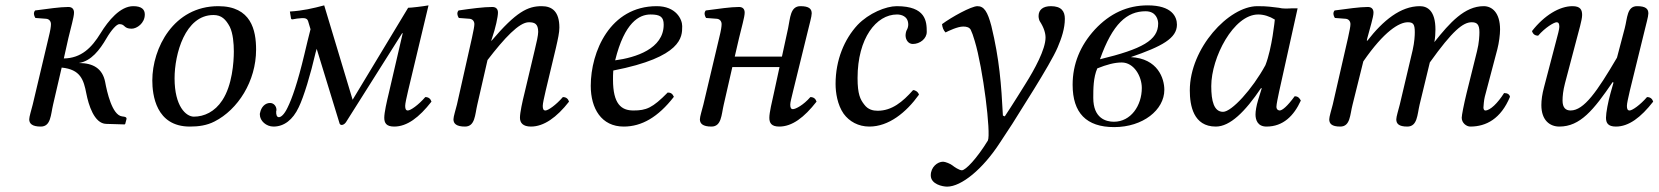

<svg xmlns="http://www.w3.org/2000/svg" viewBox="-20 -462 6185 716"><path d="M471 -355C490 -355 520 -375 520 -408C520 -426 509 -439 477 -439C428 -439 384 -385 355 -338C322 -284 283 -245 218 -244L235 -320C244 -359 256 -398 256 -415C256 -429 248 -436 235 -436C203 -436 158 -429 111 -423C104 -415 106 -404 112 -395L152 -392C164 -391 170 -382 170 -372C170 -363 168 -349 161 -321L102 -72C97 -52 89 -27 89 -17C89 -1 100 10 132 10C170 10 169 -34 178 -72L210 -210C280 -203 292 -165 302 -113C310 -72 331 -1 376 0L445 2L447 0L452 -19C452 -25 447 -26 442 -27L435 -28C398 -33 379 -119 372 -157C362 -206 328 -227 274 -227C320 -234 352 -276 377 -319C395 -350 415 -372 425 -372C448 -372 440 -355 471 -355Z M548 -162C548 -109 561 10 688 10C720 10 751 6 780 -9C867 -53 935 -159 935 -277C935 -349 917 -439 794 -439C627 -439 548 -282 548 -162ZM631 -170C631 -260 670 -406 776 -406C806 -406 822 -390 837 -362C849 -337 852 -300 852 -270C852 -230 846 -144 809 -88C781 -45 741 -27 703 -27C674 -27 631 -65 631 -170Z M1430 -115C1422 -82 1413 -42 1413 -23C1413 -4 1420 10 1450 10C1498 10 1543 -24 1589 -83C1586 -92 1580 -100 1566 -100C1540 -70 1511 -50 1501 -50C1494 -50 1491 -55 1491 -67C1491 -76 1496 -98 1502 -124L1578 -442C1556 -438 1513 -433 1502 -433L1295 -90L1189 -442C1148 -431 1109 -422 1061 -419L1065 -395C1065 -391 1068 -389 1072 -390L1089 -393C1090 -393 1090 -393 1091 -393C1110 -395 1125 -397 1129 -383L1138 -353C1131 -324 1123 -295 1115 -259C1090 -154 1069 -94 1052 -60C1040 -35 1028 -25 1020 -25C1012 -25 1009 -35 1010 -48C1011 -49 1011 -51 1011 -52C1011 -66 1001 -78 987 -78C968 -78 954 -62 950 -42C949 -40 949 -37 949 -35C949 -11 973 10 1000 10C1039 10 1072 -15 1094 -62C1113 -101 1138 -184 1157 -266L1161 -280L1245 -6C1246 1 1250 4 1254 4C1259 4 1265 1 1270 -6L1479 -337L1482 -339Z M2015 -124 2053 -283C2061 -318 2066 -341 2066 -359C2066 -419 2039 -439 2000 -439C1948 -439 1905 -418 1813 -310L1812 -311L1815 -320C1828 -357 1837 -400 1837 -415C1837 -429 1829 -436 1816 -436C1784 -436 1737 -430 1690 -423C1683 -415 1685 -404 1691 -395L1731 -392C1743 -391 1749 -382 1749 -372C1749 -364 1746 -349 1740 -321L1684 -72C1679 -52 1671 -27 1671 -17C1671 -1 1682 10 1714 10C1752 10 1751 -34 1760 -72L1798 -238C1861 -320 1916 -379 1952 -379C1973 -379 1987 -374 1987 -343C1987 -331 1981 -303 1974 -275L1936 -115C1928 -83 1919 -42 1919 -23C1919 -4 1930 10 1960 10C2008 10 2056 -24 2102 -83C2099 -92 2093 -100 2079 -100C2053 -70 2024 -50 2014 -50C2007 -50 2004 -55 2004 -67C2004 -76 2009 -98 2015 -124Z M2267 -199C2524 -249 2524 -325 2524 -363C2524 -364 2524 -364 2524 -365C2524 -390 2501 -439 2429 -439C2255 -439 2183 -269 2183 -142C2183 -57 2223 10 2306 10C2373 10 2434 -25 2493 -101C2488 -112 2482 -117 2470 -117C2413 -59 2390 -50 2342 -50C2297 -50 2266 -74 2266 -165C2266 -170 2266 -191 2267 -199ZM2455 -370C2455 -280 2350 -247 2274 -237C2309 -379 2364 -408 2406 -408C2442 -408 2455 -399 2455 -370Z M2603 -72C2598 -52 2590 -27 2590 -17C2590 -1 2601 10 2633 10C2671 10 2670 -34 2679 -72L2711 -212H2887L2866 -115C2859 -84 2849 -42 2849 -23C2849 -4 2856 10 2886 10C2934 10 2979 -24 3025 -83C3022 -92 3016 -100 3002 -100C2976 -70 2947 -55 2937 -55C2930 -55 2927 -60 2927 -72C2927 -81 2932 -98 2938 -124L2994 -352C2998 -370 3007 -400 3007 -412C3007 -429 2997 -439 2965 -439C2927 -439 2927 -395 2919 -357L2896 -251H2720L2736 -320C2745 -359 2757 -398 2757 -415C2757 -429 2749 -436 2736 -436C2704 -436 2659 -429 2612 -423C2605 -415 2607 -404 2613 -395L2653 -392C2665 -391 2671 -382 2671 -372C2671 -363 2669 -349 2662 -321Z M3222 10C3294 10 3359 -42 3407 -109C3404 -119 3394 -126 3385 -126C3346 -82 3306 -49 3253 -49C3236 -49 3217 -53 3203 -72C3188 -91 3178 -111 3178 -171C3178 -320 3248 -408 3325 -408C3339 -408 3367 -403 3367 -370C3367 -364 3365 -356 3362 -351C3359 -347 3357 -336 3357 -330C3357 -314 3367 -298 3384 -298C3411 -298 3436 -318 3436 -343C3436 -382 3433 -439 3324 -439C3284 -439 3220 -413 3178 -369C3129 -316 3096 -239 3096 -149C3096 -116 3103 -71 3126 -38C3147 -9 3181 10 3222 10Z M3755 0C3774 -32 3896 -219 3924 -285C3939 -320 3951 -356 3951 -392C3951 -420 3938 -439 3899 -439C3870 -439 3853 -426 3853 -402C3853 -396 3855 -386 3858 -382C3873 -359 3879 -338 3879 -322C3879 -278 3838 -203 3804 -149C3804 -149 3752 -65 3727 -28L3720 -31C3714 -147 3707 -241 3677 -365C3663 -418 3650 -439 3625 -439C3602 -439 3528 -398 3493 -372C3494 -361 3498 -349 3506 -341C3518 -347 3551 -363 3572 -363C3585 -363 3595 -360 3600 -351C3604 -343 3610 -327 3615 -309C3646 -207 3676 36 3664 62C3623 129 3581 173 3567 173C3557 173 3538 160 3532 155C3525 149 3505 141 3497 141C3476 141 3451 161 3451 192C3451 225 3495 234 3512 234C3565 234 3645 169 3709 70Z M4260 -442C4184 -442 4119 -412 4063 -352C4008 -292 3980 -223 3980 -146C3980 -41 4031 12 4135 12C4242 12 4322 -52 4322 -127C4322 -169 4298 -244 4197 -249C4313 -289 4369 -319 4369 -370C4369 -399 4351 -442 4260 -442ZM4238 -134C4238 -68 4197 -8 4134 -8C4104 -8 4057 -21 4057 -97C4057 -130 4057 -173 4072 -207C4107 -221 4136 -229 4163 -229C4209 -229 4238 -177 4238 -134ZM4299 -374C4299 -312 4239 -279 4082 -241C4129 -374 4183 -420 4252 -420C4292 -420 4299 -388 4299 -374Z M4749 -433C4722 -436 4709 -439 4669 -439C4562 -439 4417 -282 4417 -125C4417 -69 4430 10 4514 10C4567 10 4623 -45 4683 -134L4685 -132L4672 -90C4665 -67 4662 -47 4662 -35C4662 -16 4669 10 4703 10C4765 10 4805 -30 4831 -87C4826 -96 4821 -103 4808 -103C4781 -66 4762 -50 4752 -50C4749 -50 4740 -52 4740 -64C4740 -73 4746 -101 4750 -120L4819 -431C4812 -431 4806 -431 4799 -431C4781 -430 4764 -429 4749 -433ZM4699 -219C4650 -129 4573 -45 4541 -45C4507 -45 4497 -85 4497 -141C4497 -247 4580 -408 4672 -408C4693 -408 4715 -401 4734 -389C4734 -389 4724 -283 4699 -219Z M5007 -321 4950 -72C4945 -52 4937 -27 4937 -17C4937 -1 4946 10 4978 10C5016 10 5014 -34 5024 -72L5064 -233C5142 -346 5198 -379 5230 -379C5250 -379 5256 -372 5256 -342C5256 -330 5255 -306 5248 -275L5200 -72C5195 -52 5187 -27 5187 -17C5187 -1 5196 10 5228 10C5266 10 5265 -34 5274 -72L5312 -229C5397 -348 5436 -379 5468 -379C5487 -379 5497 -372 5497 -342C5497 -331 5496 -302 5488 -271L5449 -114C5439 -73 5431 -32 5431 -23C5431 -3 5449 10 5463 10C5522 10 5577 -19 5611 -101C5609 -110 5602 -115 5589 -115C5565 -77 5537 -50 5519 -50C5514 -50 5512 -56 5512 -61C5512 -65 5514 -90 5517 -101L5564 -279C5570 -302 5574 -333 5574 -352C5574 -415 5544 -439 5513 -439C5442 -439 5387 -378 5329 -305C5332 -321 5333 -339 5333 -352C5333 -422 5303 -439 5275 -439C5203 -439 5138 -386 5079 -310L5077 -311L5079 -320C5089 -359 5102 -398 5102 -415C5102 -429 5094 -436 5081 -436C5049 -436 5004 -429 4957 -423C4950 -415 4952 -404 4958 -395L4998 -392C5010 -391 5016 -382 5016 -372C5016 -363 5013 -349 5007 -321Z M6114 -352C6118 -370 6127 -400 6127 -412C6127 -429 6117 -439 6085 -439C6047 -439 6049 -395 6039 -357L6010 -247C5936 -121 5887 -50 5837 -50C5819 -50 5807 -60 5807 -87C5807 -103 5809 -124 5816 -151L5859 -314C5867 -346 5880 -387 5880 -406C5880 -425 5874 -439 5844 -439C5796 -439 5739 -405 5693 -346C5696 -337 5702 -329 5716 -329C5742 -359 5775 -379 5785 -379C5792 -379 5795 -374 5795 -362C5795 -353 5789 -331 5782 -305L5738 -137C5731 -111 5728 -89 5728 -70C5728 -13 5760 10 5795 10C5873 10 5923 -52 5994 -156L5997 -154L5986 -115C5977 -83 5969 -42 5969 -23C5969 -4 5976 10 6006 10C6054 10 6099 -24 6145 -83C6142 -92 6136 -100 6122 -100C6096 -70 6067 -50 6057 -50C6050 -50 6047 -55 6047 -67C6047 -76 6052 -98 6058 -124Z"/></svg>

Font: Libertinus Serif
Style: Italic
Weight: 400
Italic angle: -12°
Designer: Philipp H. Poll, Khaled Hosny
Foundry: Caleb Maclennan
Version: Version 7.050;RELEASE